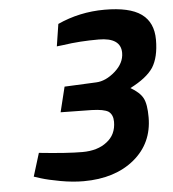

<svg xmlns="http://www.w3.org/2000/svg" viewBox="-50 -719 701 777"><g transform="rotate(-5 300.0 -330.0)"><path d="M198 -541C198 -541 224 -544 224 -544C224 -544 224 -544 224 -544C270 -551 318 -554 369 -554C369 -554 369 -554 369 -554C429 -554 459 -533 459 -492C459 -492 459 -492 459 -492C459 -464 446 -439 421 -417C396 -395 370 -383 344 -382C344 -382 215 -376 215 -376C215 -376 190 -274 190 -274C190 -274 316 -272 316 -272C316 -272 316 -272 316 -272C349 -271 371 -267 384 -259C396 -250 402 -236 402 -217C402 -217 402 -217 402 -217C402 -182 389 -155 364 -136C339 -116 305 -106 264 -106C223 -106 164 -110 88 -118C88 -118 59 -24 59 -24C59 -24 87 -15 87 -15C87 -15 87 -15 87 -15C106 -9 132 -3 165 3C198 9 230 12 259 12C259 12 259 12 259 12C344 12 413 -10 465 -53C517 -96 543 -153 543 -223C543 -223 543 -223 543 -223C543 -258 539 -284 530 -301C521 -318 504 -333 480 -347C480 -347 480 -347 480 -347C525 -370 556 -394 574 -421C591 -448 600 -485 600 -533C600 -580 584 -615 552 -638C520 -661 470 -672 403 -672C335 -672 271 -658 212 -631C212 -631 198 -541 198 -541Z"/></g></svg>

Font: My Font
Style: Bold Italic
Weight: 500
Version: Version 0.001